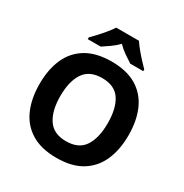

<svg xmlns="http://www.w3.org/2000/svg" viewBox="-210 -1097 1216 1270"><g transform="rotate(30 398.0 -462.0)"><path d="M738 -358Q738 -247 701.5 -164.5Q665 -82 590 -36Q515 10 398 10Q282 10 206.5 -36Q131 -82 94.5 -165Q58 -248 58 -359Q58 -470 94.5 -552Q131 -634 206.5 -679.5Q282 -725 399 -725Q515 -725 590 -679.5Q665 -634 701.5 -551.5Q738 -469 738 -358ZM217 -358Q217 -246 260 -181.5Q303 -117 398 -117Q495 -117 537 -181.5Q579 -246 579 -358Q579 -471 537 -535Q495 -599 399 -599Q303 -599 260 -535Q217 -471 217 -358ZM485 -934Q499 -912 521.5 -884.5Q544 -857 568 -831Q592 -805 610 -787V-774H511Q485 -790 454 -811.5Q423 -833 397 -860Q371 -833 341 -812Q311 -791 285 -774H186V-787Q205 -806 228.5 -831.5Q252 -857 274.5 -884.5Q297 -912 311 -934Z"/></g></svg>

Font: Noto Sans Lisu
Style: Regular
Weight: 400
Designer: Monotype Design Team. David Williams.
Foundry: Monotype Imaging Inc.
Version: Version 2.102